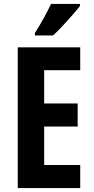

<svg xmlns="http://www.w3.org/2000/svg" viewBox="-20 -954 475 974"><path d="M387 0H70V-714H387V-598H204V-429H374V-312H204V-117H387ZM386 -924Q372 -906 348.5 -879Q325 -852 298.5 -823.5Q272 -795 249 -774H157V-787Q183 -827 203 -864Q223 -901 239 -934H386Z"/></svg>

Font: Noto Sans Gujarati ExtraCondensed
Style: Bold
Weight: 700
Width: 2
Designer: Jelle Bosma - Monotype Design Team, Universal Thirst
Foundry: Monotype Imaging Inc.
Version: Version 2.106; ttfautohint (v1.8.4.7-5d5b)